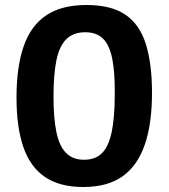

<svg xmlns="http://www.w3.org/2000/svg" viewBox="-20 -736 675 768"><path d="M313 12Q219 12 160 -28Q101 -68 73.5 -147.5Q46 -227 46 -346Q46 -468 74.5 -550.5Q103 -633 164.5 -674.5Q226 -716 326 -716Q425 -716 482 -677Q539 -638 563.5 -559.5Q588 -481 588 -364Q588 -241 559 -157Q530 -73 470 -30.5Q410 12 313 12ZM316 -97Q363 -97 389.5 -125Q416 -153 427.5 -211.5Q439 -270 439 -358Q440 -446 429 -501Q418 -556 392 -581.5Q366 -607 321 -607Q273 -607 245 -579Q217 -551 205.5 -494Q194 -437 194 -350Q194 -264 205.5 -208Q217 -152 244 -124.5Q271 -97 316 -97Z"/></svg>

Font: Bitter Thin
Style: Bold
Weight: 700
Version: Version 3.021